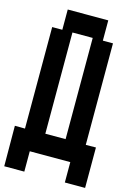

<svg xmlns="http://www.w3.org/2000/svg" viewBox="-145 -1072 791 1144"><g transform="rotate(15 250.0 -500.0)"><path d="M125 0H1.2L0 -249.4L62.5 -248.8V-875H125V-1000H375V-875H437.5V-248.8L500 -249.4V0H375V-125.6H125ZM187.5 -250.6H312.5V-875H187.5Z"/></g></svg>

Font: Amiga Topaz Unicode Rus
Style: Regular
Weight: 400
Designer: dMG of Trueschool and Divine Stylers
Foundry: dMG of Trueschool and Divine Stylers
Version: Version 1.1